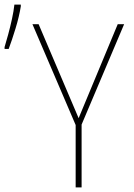

<svg xmlns="http://www.w3.org/2000/svg" viewBox="-38 -820 588 840"><path d="M-18 -614Q-11 -637 -2 -670Q7 -703 14.5 -737.5Q22 -772 25 -800H53V-792Q46 -748 30 -695.5Q14 -643 0 -606H-18ZM293 0V-273L104 -714H131L306 -303L477 -714H505L319 -275V0Z"/></svg>

Font: Noto Sans Mono Condensed Thin
Style: Regular
Weight: 100
Width: 3
Designer: Monotype Design Team
Foundry: Monotype Imaging Inc.
Version: Version 2.014; ttfautohint (v1.8.4.7-5d5b)